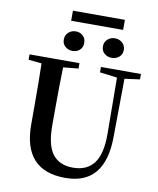

<svg xmlns="http://www.w3.org/2000/svg" viewBox="-112 -1161 1040 1265"><g transform="rotate(10 408.0 -528.0)"><path d="M576.2 -944.3Q605.5 -944.3 626 -925.8Q646.5 -907.2 646.5 -877.9Q646.5 -848.6 626 -831.1Q605.5 -813.5 576.2 -813.5Q547.9 -813.5 527.3 -831.1Q506.8 -848.6 506.8 -877.9Q506.8 -907.2 527.3 -925.8Q547.9 -944.3 576.2 -944.3ZM619.1 -1075.2V-1007.8H271.5V-1075.2ZM381.8 -877.9Q381.8 -848.6 362.3 -831.1Q342.8 -813.5 314.5 -813.5Q286.1 -813.5 265.6 -831.1Q245.1 -848.6 245.1 -877.9Q245.1 -907.2 265.6 -925.8Q286.1 -944.3 314.5 -944.3Q342.8 -944.3 362.3 -926.3Q381.8 -908.2 381.8 -877.9ZM785.2 -742.2V-706.1L683.6 -692.4L679.7 -305.7Q678.7 18.6 412.1 18.6Q130.9 18.6 130.9 -289.1V-400.4Q130.9 -598.6 127.9 -697.3L40 -706.1V-742.2H374V-706.1L272.5 -696.3Q268.6 -567.4 268.6 -400.4V-306.6Q268.6 -173.8 314.5 -115.2Q360.4 -56.6 450.2 -56.6Q543.9 -56.6 590.8 -119.1Q637.7 -181.6 636.7 -317.4L633.8 -691.4L517.6 -706.1V-742.2Z"/></g></svg>

Font: GenRyuMin TW TTF Bold
Style: Regular
Weight: 700
Version: Version 1.300